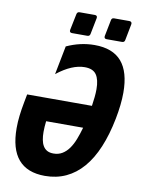

<svg xmlns="http://www.w3.org/2000/svg" viewBox="-98 -973 799 1056"><g transform="rotate(10 301.0 -445.5)"><path d="M237.8 -785.2Q230 -785.2 226.8 -789.6Q223.6 -793.9 225.1 -801.3L243.7 -892.1Q246.6 -905.3 259.3 -905.3H344.7Q352.5 -905.3 355.7 -900.9Q358.9 -896.5 357.4 -889.2L339.4 -798.3Q336.9 -785.2 323.7 -785.2ZM431.2 -785.2Q423.3 -785.2 420.2 -789.6Q417 -793.9 418.5 -801.3L436.5 -892.1Q438.5 -905.3 452.1 -905.3H537.6Q544.9 -905.3 548.6 -900.9Q552.2 -896.5 550.8 -889.2L533.2 -798.3Q530.8 -785.2 517.6 -785.2ZM227.1 14.2Q28.8 14.2 28.8 -218.3Q28.8 -252.4 33 -287.8Q37.1 -323.2 44.9 -363.8L53.7 -410.2H415.5Q419.4 -437 421.9 -460.2Q424.3 -483.4 424.3 -504.4Q424.3 -557.6 405.5 -585.2Q386.7 -612.8 340.3 -612.8Q305.2 -612.8 266.8 -596.7Q228.5 -580.6 185.5 -546.9L216.8 -707Q254.9 -724.6 293.9 -733.4Q333 -742.2 372.6 -742.2Q474.1 -742.2 523.7 -684.6Q573.2 -627 573.2 -511.2Q573.2 -446.3 557.1 -363.8Q539.1 -272 509.5 -201.4Q480 -130.9 438.7 -83Q397.5 -35.2 344.5 -10.5Q291.5 14.2 227.1 14.2ZM252.4 -115.2Q280.3 -115.2 301.5 -128.2Q322.8 -141.1 338.9 -163.8Q355 -186.5 366.9 -217.3Q378.9 -248 388.7 -283.2H182.1Q180.2 -267.6 179.2 -252.4Q178.2 -237.3 178.2 -223.1Q178.2 -199.2 181.9 -179.4Q185.5 -159.7 194.1 -145.3Q202.6 -130.9 216.8 -123Q231 -115.2 252.4 -115.2Z"/></g></svg>

Font: Hack
Style: Bold Italic
Weight: 700
Italic angle: -11°
Monospace: yes
Designer: Christopher Simpkins
Foundry: Christopher Simpkins
Version: Version 2.017; ttfautohint (v1.4.1) -l 4 -r 80 -G 350 -x 0 -